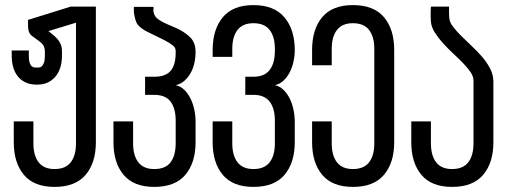

<svg xmlns="http://www.w3.org/2000/svg" viewBox="-20 -727 1989 753"><path d="M356 -701V-169Q356 -89 316 -41.5Q276 6 194 6Q113 6 73.5 -41.5Q34 -89 34 -169V-251H111V-165Q111 -117 131.5 -90.5Q152 -64 194 -64Q237 -64 257.5 -90.5Q278 -117 278 -165V-638L170 -605Q177 -599 186 -592Q195 -585 203.5 -576Q212 -567 217.5 -554.5Q223 -542 223 -526V-509Q223 -456 196.5 -425.5Q170 -395 125 -395Q78 -395 52 -425Q26 -455 26 -509V-529H93V-509Q93 -491 96 -481.5Q99 -472 104 -467.5Q109 -463 114.5 -462.5Q120 -462 125 -462Q129 -462 134.5 -462.5Q140 -463 144.5 -467.5Q149 -472 152.5 -481.5Q156 -491 156 -509V-526Q156 -537 151.5 -546.5Q147 -556 133 -566Q120 -575 105 -586.5Q90 -598 90 -624V-649L257 -701Z M669 -393Q688 -389 702.5 -375Q717 -361 727 -341Q737 -321 742 -297Q747 -273 747 -250V-169Q747 -89 707 -41.5Q667 6 585 6Q504 6 464.5 -41.5Q425 -89 425 -169V-251H502V-165Q502 -117 522.5 -90.5Q543 -64 585 -64Q629 -64 649 -90.5Q669 -117 669 -165V-254Q669 -302 649 -328.5Q629 -355 585 -355H549V-426H585Q629 -426 649 -449Q669 -472 669 -520V-527Q669 -541 656 -550.5Q643 -560 622 -571Q616 -574 605.5 -579Q595 -584 584 -589.5Q573 -595 563.5 -599.5Q554 -604 549 -607Q521 -623 514 -641.5Q507 -660 505 -681V-700H582V-688Q581 -686 581 -685Q581 -683 582 -681Q585 -662 601 -651Q617 -640 635 -632.5Q653 -625 673 -616Q702 -603 724.5 -582Q747 -561 747 -523Q747 -500 742 -478.5Q737 -457 727 -439.5Q717 -422 702.5 -409.5Q688 -397 669 -393Z M1136 -531Q1136 -508 1131 -485Q1126 -462 1116 -443Q1106 -424 1091.5 -410.5Q1077 -397 1058 -393Q1077 -389 1091.5 -375Q1106 -361 1116 -341Q1126 -321 1131 -297Q1136 -273 1136 -250V-169Q1136 -89 1096 -41.5Q1056 6 974 6Q893 6 853.5 -41.5Q814 -89 814 -169V-251H891V-165Q891 -117 911.5 -90.5Q932 -64 974 -64Q1017 -64 1037.5 -90.5Q1058 -117 1058 -165V-254Q1058 -302 1037.5 -328.5Q1017 -355 974 -355H942V-426H974Q1017 -426 1037.5 -452.5Q1058 -479 1058 -527V-535Q1058 -583 1037.5 -609.5Q1017 -636 974 -636Q932 -636 911.5 -609.5Q891 -583 891 -535V-504H814V-531Q814 -611 853.5 -659Q893 -707 974 -707Q1055 -707 1095.5 -659Q1136 -611 1136 -531Z M1364 -707Q1446 -707 1486 -659.5Q1526 -612 1526 -531V-169Q1526 -89 1486 -41.5Q1446 6 1364 6Q1283 6 1243.5 -41.5Q1204 -89 1204 -169V-251H1281V-165Q1281 -117 1301.5 -90.5Q1322 -64 1364 -64Q1407 -64 1427.5 -90.5Q1448 -117 1448 -165V-535Q1448 -583 1427.5 -609.5Q1407 -636 1364 -636Q1322 -636 1301.5 -609.5Q1281 -583 1281 -535V-471H1204V-531Q1204 -612 1243.5 -659.5Q1283 -707 1364 -707Z M1741 -701V-677Q1741 -666 1742 -657Q1743 -640 1756.5 -622.5Q1770 -605 1789 -586Q1808 -567 1830 -546.5Q1852 -526 1871 -504Q1890 -482 1902.5 -457.5Q1915 -433 1915 -407V-169Q1915 -89 1875 -41.5Q1835 6 1753 6Q1672 6 1632.5 -41.5Q1593 -89 1593 -169V-251H1670V-165Q1670 -117 1690.5 -90.5Q1711 -64 1753 -64Q1796 -64 1816.5 -90.5Q1837 -117 1837 -165V-411Q1837 -427 1825.5 -444Q1814 -461 1796 -479.5Q1778 -498 1757 -517.5Q1736 -537 1717.5 -557.5Q1699 -578 1685.5 -599Q1672 -620 1670 -642Q1669 -653 1669 -672Q1669 -690 1670 -701Z"/></svg>

Font: Bebas Neue Regular
Style: Regular
Weight: 400
Designer: Ryoichi Tsunekawa & LGV (GE)
Foundry: Free Software Foundation, Inc.
Version: Version 1.003 August 13, 2016